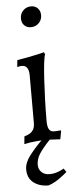

<svg xmlns="http://www.w3.org/2000/svg" viewBox="-63 -744 407 1017"><g transform="rotate(-5 141.0 -235.5)"><path d="M48 -29Q78 -37 91 -52.5Q104 -68 104 -94V-348Q104 -402 67 -402Q60 -402 50 -400Q46 -399 42 -398L46 -435Q71 -439 96.5 -443.5Q122 -448 143 -453Q168 -458 190 -464L195 -452Q190 -441 186 -406.5Q182 -372 179 -323Q176 -274 174 -215.5Q172 -157 172 -98Q172 -43 203 -42H207Q212 -42 218 -42Q224 -42 229 -43Q235 -43 242 -44L244 -40L236 3Q227 3 218 2Q210 1 200.5 1Q191 1 180 0Q140 42 122.5 70Q105 98 105 128Q105 151 121 166.5Q137 182 163 182Q177 182 191 179Q205 176 216 171Q228 166 240 159L253 178Q239 191 222 203Q208 214 190 224.5Q172 235 153 241Q104 241 73 216.5Q42 192 42 147Q42 112 69 76Q96 40 136 0Q120 1 104.5 2.5Q89 4 75 6Q59 9 44 12ZM133 -602Q111 -602 97.5 -616Q84 -630 84 -653Q84 -678 101 -695Q118 -712 143 -712Q164 -712 178 -698Q192 -684 192 -661Q192 -636 175 -619Q158 -602 133 -602Z"/></g></svg>

Font: Alegreya
Style: Regular
Weight: 400
Designer: Juan Pablo del Peral
Foundry: Juan Pablo del Peral
Version: Version 1.003